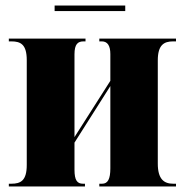

<svg xmlns="http://www.w3.org/2000/svg" viewBox="-20 -676 669 696"><path d="M178 -636H434V-656H178ZM12 0H288V-10H281C260 -10 250 -22 250 -61V-159L380 -364V-66C380 -27 371 -10 350 -10H340V0H618V-10H608C574 -10 552 -27 552 -83V-457C552 -513 574 -526 608 -526H618V-536H340V-526H349C370 -526 380 -510 380 -480V-383L250 -179V-479C250 -516 262 -526 283 -526H290V-536H12V-526H21C55 -526 77 -515 77 -458V-78C77 -21 55 -10 21 -10H12Z"/></svg>

Font: Noto Serif Display Condensed Black
Style: Regular
Weight: 900
Width: 3
Designer: Monotype Design Team
Foundry: Monotype Imaging Inc.
Version: Version 2.009